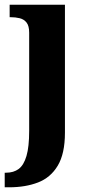

<svg xmlns="http://www.w3.org/2000/svg" viewBox="-24 -556 389 816"><path d="M-4 240V178H2Q34 178 55.5 162Q77 146 88.5 107Q100 68 100 0V-417Q100 -446 89 -460Q78 -474 60 -478.5Q42 -483 20 -483H17V-536H252V8Q252 97 221.5 148Q191 199 137.5 219.5Q84 240 15 240Z"/></svg>

Font: Noto Serif Gujarati
Style: Bold
Weight: 700
Version: Version 2.102